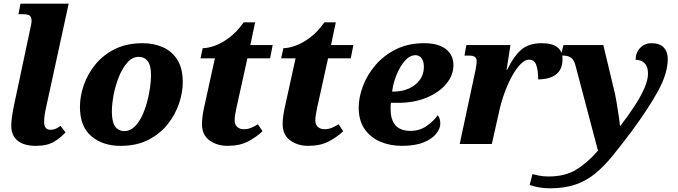

<svg xmlns="http://www.w3.org/2000/svg" viewBox="-20 -780 3670 1040"><path d="M174 10Q110 10 75.5 -18Q41 -46 41 -98Q41 -118 44.5 -145Q48 -172 57 -215L143 -620Q146 -633 148.5 -646.5Q151 -660 151 -667Q151 -686 142 -694.5Q133 -703 104 -703H80L91 -760H352L232 -209Q225 -178 222 -158.5Q219 -139 219 -119Q219 -77 254 -77Q268 -77 280 -82Q292 -87 308 -98L335 -63Q310 -35 273 -12.5Q236 10 174 10Z M633 10Q536 10 474.5 -42.5Q413 -95 413 -201Q413 -258 433.5 -318Q454 -378 496 -430Q538 -482 602 -514Q666 -546 753 -546Q812 -546 861.5 -524.5Q911 -503 940.5 -456.5Q970 -410 970 -335Q970 -280 950 -220Q930 -160 889 -108Q848 -56 784.5 -23Q721 10 633 10ZM654 -70Q683 -70 706.5 -91.5Q730 -113 747 -147.5Q764 -182 775.5 -223Q787 -264 792.5 -303.5Q798 -343 798 -373Q798 -426 780 -449Q762 -472 731 -472Q697 -472 670 -441.5Q643 -411 624 -364Q605 -317 595.5 -266.5Q586 -216 586 -175Q586 -119 604 -94.5Q622 -70 654 -70Z M1212 10Q1156 10 1115 -19.5Q1074 -49 1074 -108Q1074 -126 1077 -149Q1080 -172 1084 -191L1144 -464H1066L1078 -519Q1106 -519 1144 -532.5Q1182 -546 1223 -577Q1264 -608 1300 -659H1362L1336 -536H1457L1443 -464H1320L1261 -197Q1256 -174 1253.5 -157.5Q1251 -141 1251 -127Q1251 -105 1265 -92.5Q1279 -80 1300 -80Q1322 -80 1341 -88Q1360 -96 1377 -107L1402 -69Q1368 -37 1323 -13.5Q1278 10 1212 10Z M1649 10Q1593 10 1552 -19.5Q1511 -49 1511 -108Q1511 -126 1514 -149Q1517 -172 1521 -191L1581 -464H1503L1515 -519Q1543 -519 1581 -532.5Q1619 -546 1660 -577Q1701 -608 1737 -659H1799L1773 -536H1894L1880 -464H1757L1698 -197Q1693 -174 1690.5 -157.5Q1688 -141 1688 -127Q1688 -105 1702 -92.5Q1716 -80 1737 -80Q1759 -80 1778 -88Q1797 -96 1814 -107L1839 -69Q1805 -37 1760 -13.5Q1715 10 1649 10Z M2157 10Q2093 10 2040 -12.5Q1987 -35 1955 -81Q1923 -127 1923 -197Q1923 -253 1946 -314Q1969 -375 2014 -427.5Q2059 -480 2125 -513Q2191 -546 2278 -546Q2353 -546 2394.5 -514.5Q2436 -483 2436 -427Q2436 -372 2397 -325.5Q2358 -279 2290.5 -251Q2223 -223 2136 -223H2098Q2096 -213 2096 -203.5Q2096 -194 2096 -186Q2096 -131 2122.5 -101Q2149 -71 2204 -71Q2253 -71 2291.5 -98Q2330 -125 2351 -156Q2365 -140 2365 -110Q2365 -84 2343 -56Q2321 -28 2275 -9Q2229 10 2157 10ZM2112 -284Q2158 -284 2195 -300.5Q2232 -317 2254 -347Q2276 -377 2276 -417Q2276 -447 2264 -464Q2252 -481 2230 -481Q2200 -481 2173.5 -451Q2147 -421 2128.5 -376Q2110 -331 2104 -284Z M2555 -397Q2557 -409 2559.5 -422.5Q2562 -436 2562 -449Q2562 -463 2553 -471Q2544 -479 2520 -479H2496L2506 -536H2745L2724 -402H2727Q2764 -478 2805 -512Q2846 -546 2913 -546Q3027 -546 3027 -460Q3027 -404 2992 -377Q2957 -350 2895 -350Q2895 -400 2884.5 -428.5Q2874 -457 2846 -457Q2824 -457 2800.5 -433.5Q2777 -410 2754.5 -369.5Q2732 -329 2713 -277.5Q2694 -226 2682 -169L2644 0H2470Z M2958 240Q2928 240 2899.5 235Q2871 230 2849 222L2864 163Q2876 166 2898.5 171Q2921 176 2952 176Q3041 176 3102 138.5Q3163 101 3219 36L3097 -426Q3089 -456 3073 -467.5Q3057 -479 3028 -479H3018L3032 -536H3248L3309 -281Q3315 -255 3321 -218.5Q3327 -182 3332 -148.5Q3337 -115 3338 -99H3341Q3381 -151 3415 -202.5Q3449 -254 3469.5 -300Q3490 -346 3490 -381Q3490 -419 3471.5 -437.5Q3453 -456 3423 -456Q3423 -495 3447.5 -520.5Q3472 -546 3509 -546Q3553 -546 3575 -523Q3597 -500 3597 -461Q3597 -383 3545 -288Q3493 -193 3403 -71Q3346 5 3299 63Q3252 121 3203.5 160.5Q3155 200 3096 220Q3037 240 2958 240Z"/></svg>

Font: Noto Serif ExtraBold
Style: Italic
Weight: 800
Italic angle: -12°
Designer: Monotype Design Team
Foundry: Monotype Imaging Inc.
Version: Version 2.013